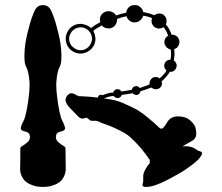

<svg xmlns="http://www.w3.org/2000/svg" viewBox="-20 -740 880 760"><path d="M233.4 -161.1Q233.4 -161.1 233.4 -161.1Q236.3 -159.2 238.3 -157.2Q239.3 -154.3 239.3 -152.3Q239.3 -125 240.2 -71.3Q240.2 -53.7 231.4 -38.1Q223.6 -22.5 208 -14.6Q207 -13.7 206.1 -12.7Q204.1 -11.7 203.1 -11.7Q181.6 -2 167 -1Q152.3 0 149.4 0Q147.5 0 132.8 -1Q118.2 -2 96.7 -11.7Q95.7 -11.7 93.8 -12.7Q92.8 -13.7 91.8 -14.6Q76.2 -22.5 68.4 -38.1Q59.6 -53.7 59.6 -71.3Q60.5 -97.7 60.5 -152.3Q60.5 -154.3 61.5 -157.2Q63.5 -159.2 66.4 -161.1Q74.2 -165 85.9 -174.8Q98.6 -183.6 98.6 -197.3Q98.6 -214.8 82 -218.8Q65.4 -221.7 62.5 -229.5Q60.5 -237.3 73.2 -261.7Q85.9 -287.1 94.7 -365.2Q96.7 -380.9 96.7 -393.6Q97.7 -406.2 96.7 -416Q93.8 -456.1 84 -474.6Q73.2 -493.2 78.1 -547.9Q81.1 -582 93.8 -628.9Q105.5 -674.8 119.1 -701.2Q128.9 -719.7 149.4 -719.7Q170.9 -719.7 180.7 -701.2Q194.3 -674.8 206.1 -627.9Q218.8 -582 221.7 -547.9Q226.6 -493.2 215.8 -474.6Q206.1 -456.1 203.1 -416Q202.1 -406.2 203.1 -393.6Q203.1 -380.9 205.1 -365.2Q213.9 -287.1 226.6 -261.7Q239.3 -237.3 237.3 -229.5Q234.4 -221.7 217.8 -218.8Q201.2 -214.8 201.2 -197.3Q201.2 -183.6 213.9 -174.8Q225.6 -165 233.4 -161.1ZM777.3 -138.7Q777.3 -138.7 777.3 -138.7Q779.3 -137.7 779.3 -132.8Q779.3 -131.8 779.3 -130.9Q779.3 -125 763.7 -107.4Q756.8 -99.6 731.4 -81.1Q707 -62.5 675.8 -45.9Q645.5 -28.3 617.2 -15.6Q587.9 -3.9 578.1 -2Q564.5 0 556.6 0Q551.8 0 549.8 -1Q543.9 -3.9 543.9 -5.9Q543.9 -8.8 544.9 -14.6Q546.9 -19.5 546.9 -22.5Q546.9 -25.4 546.9 -38.1Q545.9 -50.8 553.7 -66.4Q558.6 -75.2 563.5 -83Q569.3 -89.8 573.2 -94.7Q572.3 -97.7 572.3 -100.6Q573.2 -103.5 573.2 -106.4Q572.3 -108.4 556.6 -129.9Q540 -152.3 517.6 -175.8Q505.9 -187.5 493.2 -199.2Q480.5 -210 468.8 -215.8Q434.6 -234.4 405.3 -245.1Q377 -254.9 370.1 -258.8Q364.3 -262.7 352.5 -261.7Q340.8 -260.7 336.9 -263.7Q333 -266.6 328.1 -270.5Q323.2 -274.4 323.2 -274.4Q323.2 -274.4 312.5 -271.5Q301.8 -267.6 291 -277.3Q280.3 -288.1 255.9 -313.5Q231.4 -339.8 243.2 -357.4Q255.9 -377 273.4 -368.2Q291 -359.4 291 -359.4Q291 -359.4 313.5 -358.4Q335.9 -357.4 367.2 -353.5Q367.2 -353.5 367.2 -354.5Q367.2 -354.5 367.2 -354.5Q368.2 -357.4 370.1 -360.4Q372.1 -363.3 376 -364.3Q378.9 -365.2 380.9 -365.2Q383.8 -364.3 385.7 -363.3Q392.6 -366.2 400.4 -368.2Q408.2 -371.1 417 -373Q418.9 -373 421.9 -373Q424.8 -374 428.7 -374Q429.7 -378.9 432.6 -381.8Q435.5 -384.8 440.4 -386.7Q446.3 -387.7 452.1 -385.7Q457 -383.8 460 -377.9Q469.7 -379.9 480.5 -380.9Q490.2 -382.8 502 -384.8Q502.9 -389.6 505.9 -393.6Q508.8 -397.5 514.6 -398.4Q519.5 -400.4 524.4 -398.4Q530.3 -396.5 533.2 -391.6Q543 -394.5 552.7 -398.4Q562.5 -401.4 572.3 -406.2Q570.3 -415 576.2 -423.8Q581.1 -431.6 589.8 -434.6Q595.7 -435.5 601.6 -434.6Q607.4 -433.6 611.3 -429.7Q618.2 -434.6 623 -440.4Q628.9 -446.3 633.8 -452.1Q634.8 -454.1 636.7 -457Q637.7 -459 638.7 -460.9Q636.7 -462.9 633.8 -466.8Q631.8 -469.7 630.9 -473.6Q627.9 -483.4 633.8 -492.2Q638.7 -501 648.4 -502.9Q649.4 -503.9 651.4 -503.9Q653.3 -503.9 655.3 -503.9Q656.2 -513.7 657.2 -523.4Q657.2 -533.2 656.2 -543.9Q648.4 -544.9 641.6 -550.8Q634.8 -556.6 631.8 -565.4Q628.9 -575.2 632.8 -584Q636.7 -593.8 645.5 -598.6Q642.6 -608.4 637.7 -617.2Q632.8 -626 627 -632.8Q620.1 -627.9 610.4 -627Q601.6 -627 592.8 -631.8Q584 -638.7 581.1 -648.4Q578.1 -658.2 582 -668Q574.2 -671.9 565.4 -673.8Q555.7 -676.8 546.9 -677.7Q543.9 -667 535.2 -660.2Q527.3 -652.3 515.6 -651.4Q502.9 -650.4 494.1 -657.2Q484.4 -664.1 480.5 -675.8Q470.7 -672.9 460.9 -670.9Q452.1 -668 443.4 -665Q444.3 -656.2 440.4 -648.4Q437.5 -639.6 429.7 -633.8Q418.9 -626 405.3 -627.9Q391.6 -628.9 382.8 -639.6Q373 -633.8 365.2 -628.9Q357.4 -624 352.5 -621.1Q350.6 -619.1 350.6 -617.2Q349.6 -615.2 350.6 -614.3Q352.5 -611.3 353.5 -608.4Q354.5 -605.5 355.5 -602.5Q362.3 -578.1 349.6 -556.6Q335.9 -535.2 311.5 -529.3Q290 -524.4 270.5 -535.2Q250 -546.9 243.2 -567.4Q235.4 -591.8 247.1 -614.3Q258.8 -636.7 283.2 -643.6Q297.9 -647.5 311.5 -643.6Q326.2 -640.6 336.9 -631.8Q337.9 -629.9 339.8 -629.9Q341.8 -629.9 342.8 -630.9Q348.6 -634.8 356.4 -640.6Q365.2 -645.5 377 -652.3Q374 -662.1 377 -672.9Q379.9 -682.6 389.6 -689.5Q400.4 -697.3 415 -695.3Q428.7 -693.4 437.5 -681.6Q437.5 -680.7 438.5 -680.7Q438.5 -679.7 438.5 -678.7Q448.2 -681.6 458 -684.6Q467.8 -686.5 478.5 -689.5Q478.5 -689.5 478.5 -689.5Q479.5 -689.5 479.5 -689.5Q480.5 -701.2 489.3 -710.9Q498 -719.7 510.7 -719.7Q511.7 -719.7 512.7 -719.7Q525.4 -720.7 534.2 -712.9Q544.9 -704.1 546.9 -692.4Q558.6 -690.4 569.3 -687.5Q580.1 -683.6 590.8 -679.7Q597.7 -685.5 608.4 -686.5Q618.2 -687.5 627 -681.6Q635.7 -674.8 638.7 -664.1Q640.6 -653.3 636.7 -643.6Q643.6 -634.8 649.4 -625Q655.3 -614.3 659.2 -602.5Q668.9 -603.5 677.7 -597.7Q686.5 -591.8 689.5 -581.1Q692.4 -570.3 686.5 -559.6Q681.6 -548.8 669.9 -545.9Q670.9 -533.2 670.9 -522.5Q669.9 -510.7 668 -500Q671.9 -498 674.8 -494.1Q676.8 -491.2 678.7 -486.3Q680.7 -476.6 675.8 -467.8Q670.9 -459 661.1 -456.1Q659.2 -456.1 656.2 -456.1Q654.3 -455.1 652.3 -456.1Q650.4 -453.1 648.4 -450.2Q646.5 -447.3 644.5 -444.3Q639.6 -437.5 632.8 -430.7Q627 -423.8 620.1 -418.9Q620.1 -418 620.1 -418Q620.1 -418 620.1 -417Q623 -407.2 618.2 -398.4Q613.3 -389.6 603.5 -387.7Q596.7 -385.7 589.8 -387.7Q584 -389.6 579.1 -393.6Q568.4 -389.6 557.6 -385.7Q546.9 -381.8 536.1 -378.9Q535.2 -374 532.2 -370.1Q529.3 -366.2 523.4 -364.3Q518.6 -363.3 513.7 -365.2Q507.8 -367.2 504.9 -371.1Q493.2 -369.1 482.4 -367.2Q471.7 -365.2 461.9 -364.3Q460.9 -360.4 458 -357.4Q454.1 -353.5 450.2 -352.5Q444.3 -350.6 438.5 -353.5Q432.6 -355.5 429.7 -360.4Q426.8 -360.4 424.8 -359.4Q421.9 -359.4 419.9 -359.4Q412.1 -357.4 405.3 -355.5Q398.4 -353.5 391.6 -350.6Q412.1 -347.7 431.6 -343.8Q451.2 -338.9 464.8 -333Q505.9 -315.4 528.3 -301.8Q549.8 -288.1 572.3 -268.6Q594.7 -250 604.5 -240.2Q613.3 -230.5 620.1 -230.5Q627 -231.4 641.6 -255.9Q656.2 -280.3 685.5 -279.3Q714.8 -279.3 732.4 -263.7Q749 -249 752.9 -237.3Q756.8 -225.6 756.8 -210Q756.8 -195.3 746.1 -186.5Q739.3 -181.6 726.6 -174.8Q713.9 -167 702.1 -161.1Q707 -161.1 711.9 -161.1Q716.8 -161.1 721.7 -161.1Q738.3 -159.2 749 -153.3Q759.8 -146.5 762.7 -144.5Q764.6 -142.6 770.5 -141.6Q775.4 -139.6 777.3 -138.7ZM316.4 -544.9Q330.1 -550.8 337.9 -564.5Q345.7 -578.1 343.8 -592.8Q339.8 -615.2 321.3 -626Q301.8 -636.7 281.2 -627.9Q267.6 -622.1 259.8 -608.4Q252 -595.7 253.9 -580.1Q257.8 -558.6 276.4 -547.9Q295.9 -536.1 316.4 -544.9Z"/></svg>

Font: No Time for a New Roman
Style: XXL
Weight: 400
Monospace: yes
Designer: Arthur Shnapir
Foundry: Arthur Shnapir
Version: Version_01